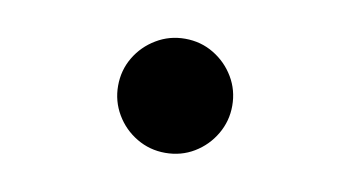

<svg xmlns="http://www.w3.org/2000/svg" viewBox="-38 -286 692 379"><g transform="rotate(10 307.5 -96.5)"><path d="M193.3 -96.9Q193.3 -128.2 208.7 -154.1Q224.1 -180 250.3 -195.6Q276.4 -211.3 307.7 -211.3Q339.5 -211.3 365.4 -195.6Q391.3 -180 406.7 -154.1Q422.1 -128.2 422.1 -96.9Q422.1 -66.2 406.7 -40Q391.3 -13.8 365.4 1.8Q339.5 17.4 307.7 17.4Q276.4 17.4 250.3 1.8Q224.1 -13.8 208.7 -40Q193.3 -66.2 193.3 -96.9Z"/></g></svg>

Font: FiraCode Nerd Font Mono
Style: Bold
Weight: 700
Monospace: yes
Designer: Carrois Corporate, Edenspiekermann AG, Nikita Prokopov
Foundry: Carrois Corporate, Edenspiekermann AG, Nikita Prokopov
Version: Version 6.002;Nerd Fonts 3.3.0